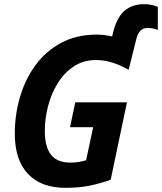

<svg xmlns="http://www.w3.org/2000/svg" viewBox="-20 -891 777 921"><path d="M294 10Q177 10 114 -57Q51 -124 51 -250Q51 -342 76.5 -427.5Q102 -513 151.5 -580Q201 -647 274.5 -686Q348 -725 444 -725Q465 -725 483 -722.5Q501 -720 518 -716L523 -737Q541 -809 578 -840Q615 -871 671 -871Q693 -871 709.5 -867Q726 -863 737 -858V-747Q726 -752 713.5 -754.5Q701 -757 688 -757Q666 -757 652.5 -742.5Q639 -728 632 -696L597 -556Q557 -579 518 -591Q479 -603 441 -603Q380 -603 334 -572.5Q288 -542 257 -492Q226 -442 210.5 -382Q195 -322 195 -262Q195 -187 224.5 -149Q254 -111 318 -111Q339 -111 356.5 -114Q374 -117 393 -122L427 -281H316L341 -400H589L511 -29Q462 -11 410.5 -0.5Q359 10 294 10Z"/></svg>

Font: Noto Sans SemiCondensed
Style: Bold Italic
Weight: 700
Width: 4
Italic angle: -12°
Designer: Monotype Design Team
Foundry: Monotype Imaging Inc.
Version: Version 2.013; ttfautohint (v1.8.4.7-5d5b)